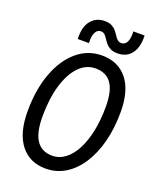

<svg xmlns="http://www.w3.org/2000/svg" viewBox="-171 -1041 942 1156"><g transform="rotate(20 300.0 -463.5)"><path d="M264 15Q161.5 15 103.2 -59.2Q45 -133.5 45 -273Q45 -411.5 84 -517Q123 -622.5 192.5 -682Q262 -741.5 353.5 -741.5Q456.5 -741.5 515 -669Q573.5 -596.5 573.5 -459Q573.5 -355 551 -268.2Q528.5 -181.5 487.2 -118Q446 -54.5 389.2 -19.8Q332.5 15 264 15ZM275 -71.5Q320 -71.5 357.5 -99.8Q395 -128 422 -179.8Q449 -231.5 463.8 -302.5Q478.5 -373.5 478.5 -459Q478.5 -559.5 444.8 -607.2Q411 -655 343 -655Q282 -655 236.2 -607Q190.5 -559 165.2 -473.2Q140 -387.5 140 -273Q140 -170.5 173.8 -121Q207.5 -71.5 275 -71.5ZM434 -785Q405.5 -785 387.8 -794.2Q370 -803.5 358.8 -817Q347.5 -830.5 339 -844Q330.5 -857.5 320.8 -866.8Q311 -876 296 -876Q273 -876 261 -851.8Q249 -827.5 252 -784.5H180Q176.5 -862 209.8 -902Q243 -942 297 -942Q325 -942 342.2 -932.8Q359.5 -923.5 370.8 -910Q382 -896.5 390.5 -883Q399 -869.5 409 -860.2Q419 -851 434.5 -851Q458 -851 469.8 -874.8Q481.5 -898.5 479 -942H551Q554.5 -868.5 523.2 -826.8Q492 -785 434 -785Z"/></g></svg>

Font: Spline Sans Mono
Style: Italic
Weight: 400
Italic angle: -4°
Monospace: yes
Designer: Eben Sorkin, Mirko Velimirovic
Foundry: Sorkin Type
Version: Version 1.004